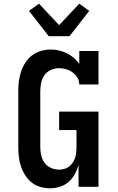

<svg xmlns="http://www.w3.org/2000/svg" viewBox="-20 -1011 640 1039"><path d="M251 8Q224 8 198 0.5Q172 -7 151.5 -23.5Q131 -40 116.5 -62.5Q102 -85 93.5 -110.5Q85 -136 82 -162.5Q79 -189 79 -215V-520Q79 -546 82.5 -573Q86 -600 94.5 -625Q103 -650 118 -673Q133 -696 154.5 -712Q176 -728 202 -735.5Q228 -743 255 -743Q277 -743 299 -738Q321 -733 341.5 -723Q362 -713 379 -698.5Q396 -684 409 -665V-735H513V-554H409Q409 -574 398.5 -591Q388 -608 372.5 -619.5Q357 -631 338 -636.5Q319 -642 299 -642Q277 -642 255.5 -632.5Q234 -623 221 -605Q208 -587 203 -564.5Q198 -542 198 -520V-215Q198 -193 203 -170.5Q208 -148 221 -130Q234 -112 255.5 -102.5Q277 -93 299 -93Q314 -93 328.5 -97Q343 -101 354.5 -110Q366 -119 374 -131.5Q382 -144 386.5 -157.5Q391 -171 392.5 -186Q394 -201 394 -215V-307H300V-407H513V0H405V-119Q398 -93 385 -69Q372 -45 351.5 -27Q331 -9 304.5 -0.5Q278 8 251 8ZM244 -815 137 -952 191 -991 300 -875 409 -991 463 -952 356 -815Z"/></svg>

Font: Iosevka Etoile
Style: Bold
Weight: 700
Designer: Belleve Invis
Foundry: Belleve Invis
Version: Version 28.1.0; ttfautohint (v1.8.4)